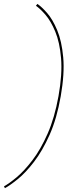

<svg xmlns="http://www.w3.org/2000/svg" viewBox="-72 -771 354 978"><path d="M-47 187.5 -51.5 178Q-25.5 164 13 131.8Q51.5 99.5 93.2 45Q135 -9.5 170.5 -90Q206 -170.5 226 -281.5Q246 -394 239 -475Q232 -556 209.5 -610Q187 -664 159.5 -695.8Q132 -727.5 111 -741.5L118.5 -751Q139.5 -737 167.8 -705Q196 -673 219.2 -617.5Q242.5 -562 250 -479.2Q257.5 -396.5 237.5 -281.5Q217.5 -167 180.8 -84.5Q144 -2 101.2 53.5Q58.5 109 18.8 141.2Q-21 173.5 -47 187.5Z"/></svg>

Font: Anybody ExtraExpanded Thin
Style: Italic
Weight: 100
Width: 8
Italic angle: -10°
Designer: Tyler Finck
Foundry: Etcetera Type Company
Version: Version 1.010; ttfautohint (v1.8.3) -l 8 -r 50 -G 200 -x 14 